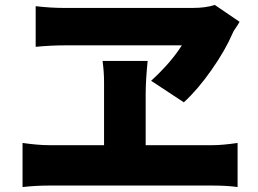

<svg xmlns="http://www.w3.org/2000/svg" viewBox="-20 -754 1040 775"><path d="M932 -642Q923 -630 919 -620Q890 -552 834 -472Q778 -392 722 -341L590 -428Q670 -501 714 -571H664H583H487H389H305H249Q184 -571 124 -565V-729Q185 -722 237 -722H304H396H499H602H693H759Q810 -722 847 -734L947 -666Q940 -653 932 -642ZM568 -340V-291V-234V-178V-129V-95H400V-129V-177V-233V-290V-339V-373Q400 -379 400 -422Q400 -465 394 -508H576Q568 -430 568 -372ZM178 -168H838Q878 -168 939 -177V1Q896 -5 838 -5H178Q125 -5 71 1V-177Q134 -168 178 -168Z"/></svg>

Font: Merged Yaku Han JP Black
Style: Regular
Weight: 900
Designer: Ryoko NISHIZUKA 西塚涼子 (kana, bopomofo & ideographs); Paul D. Hunt (Latin, Greek & Cyrillic); Sandoll Communications 산돌커뮤니
Foundry: Adobe
Version: Version 2.004